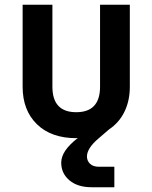

<svg xmlns="http://www.w3.org/2000/svg" viewBox="-20 -570 640 806"><path d="M364 216Q306 216 271.5 187Q237 158 237 113Q237 88 254 62.5Q271 37 307 9Q303 10 300 10Q195 10 135 -48.5Q75 -107 75 -206V-550H200V-206Q200 -99 300 -99Q400 -99 400 -206V-550H525V-206Q525 -147 502.5 -101Q480 -55 438 -27L395 10Q345 52 345 87Q345 105 358 117.5Q371 130 395 130H460V216Z"/></svg>

Font: NKDuy Mono
Style: Bold
Weight: 700
Monospace: yes
Designer: NKDuy
Foundry: NKDuy
Version: Version 2.251; ttfautohint (v1.8.4.7-5d5b)